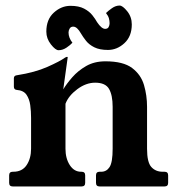

<svg xmlns="http://www.w3.org/2000/svg" viewBox="-20 -672 639 692"><path d="M510 -287V-136Q510 -87 525.5 -70Q541 -53 566 -53H573Q586 -53 586 -40V-13Q586 0 573 0H339Q326 0 326 -13V-40Q326 -53 339 -53H345Q364 -53 375 -70Q386 -87 386 -136V-287Q386 -329 373 -351.5Q360 -374 323 -374Q290 -374 258.5 -350.5Q227 -327 216 -298V-136Q216 -101 231.5 -77Q247 -53 272 -53H274Q287 -53 287 -40V-13Q287 0 274 0H26Q13 0 13 -13V-40Q13 -53 26 -53H28Q60 -53 76 -77Q92 -101 92 -136V-247Q92 -271 89 -293Q86 -315 75.5 -330.5Q65 -346 40 -348Q30 -349 30 -360V-390Q30 -400 42 -401Q106 -411 151 -431Q196 -451 214 -464Q219 -467 221 -467H222Q224 -467 224 -466.5Q224 -466 224 -466Q224 -464 223 -458L208 -350Q220 -370 240.5 -393.5Q261 -417 290.5 -434Q320 -451 360 -451Q424 -451 456 -427Q488 -403 499 -365.5Q510 -328 510 -287ZM330 -592Q346 -568 359 -568Q368 -568 371.5 -574.5Q375 -581 375 -588Q375 -597 372.5 -606Q370 -615 362 -625Q370 -633 383.5 -642.5Q397 -652 411 -652Q422 -652 438.5 -631.5Q455 -611 455 -584Q455 -541 428.5 -516.5Q402 -492 369 -492Q339 -492 320 -501.5Q301 -511 290 -525Q279 -539 272 -551Q258 -576 244 -576Q235 -576 231 -569Q227 -562 227 -555Q227 -536 241 -518Q234 -510 220 -500.5Q206 -491 191 -491Q180 -491 163.5 -512Q147 -533 147 -558Q147 -602 174 -626.5Q201 -651 234 -651Q264 -651 283 -641Q302 -631 313 -617Q324 -603 330 -592Z"/></svg>

Font: Young Serif
Style: Regular
Weight: 400
Designer: Bastien Sozeau
Foundry: NBR — Bastien Sozeau
Version: Version 3.004; ttfautohint (v1.8.4.7-5d5b);gftools[0.9.33]